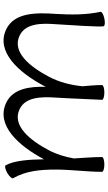

<svg xmlns="http://www.w3.org/2000/svg" viewBox="221 -828 622 1104"><g transform="rotate(-90 532.0 -276.0)"><path d="M59 -512C102 -438 109 -352 109 -267C109 -178 96 -89 96 0C96 7 115 13 138 13C162 13 181 7 181 0C181 -54 176 -108 173 -162C182 -212 196 -261 220 -306C277 -414 362 -520 457 -474C527 -440 528 -349 523 -269C517 -179 515 -89 510 0C510 7 529 13 552 13C576 13 595 7 595 0C595 -38 591 -75 588 -113C595 -180 611 -246 643 -306C700 -414 784 -520 880 -474C950 -440 951 -349 945 -269C939 -176 928 -14 933 9C935 16 955 18 978 13C1001 8 1018 -2 1016 -9C998 -93 999 -179 1004 -265C1012 -377 1013 -504 916 -551C787 -613 667 -479 590 -334C588 -331 587 -327 585 -324C587 -419 574 -512 494 -551C364 -613 245 -479 168 -334C167 -418 161 -507 133 -555C129 -561 110 -557 89 -545C69 -533 56 -518 59 -512Z"/></g></svg>

Font: Nupuram Expanded Light
Style: Regular
Weight: 300
Width: 7
Designer: Santhosh Thottingal (santhosh.thottingal@gmail.com)
Foundry: SMC
Version: Version 1.000